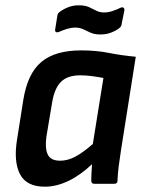

<svg xmlns="http://www.w3.org/2000/svg" viewBox="-20 -693 545 724"><path d="M149 11Q80 11 55.5 -36Q31 -83 44 -165L68 -317Q84 -416 136 -459.5Q188 -503 286 -503Q343 -503 390.5 -493.5Q438 -484 492 -479L436 -125Q431 -93 427.5 -65Q424 -37 423 -11Q423 0 411 0H335Q325 0 324 -11Q324 -25 325 -41.5Q326 -58 327 -74Q284 -33 238.5 -11Q193 11 149 11ZM207 -87Q235 -87 263.5 -102Q292 -117 330 -150L370 -399Q349 -403 326.5 -406Q304 -409 283 -409Q235 -409 210.5 -385Q186 -361 177 -309L155 -178Q149 -134 160 -110.5Q171 -87 207 -87ZM359 -563Q336 -563 321 -570Q306 -577 293 -583Q280 -589 264 -589Q249 -589 232.5 -584Q216 -579 201 -572Q194 -570 190.5 -572.5Q187 -575 188 -582L196 -632Q197 -643 205 -648Q218 -658 236.5 -665.5Q255 -673 277 -673Q301 -673 316 -666Q331 -659 343.5 -652.5Q356 -646 373 -646Q388 -646 404.5 -651.5Q421 -657 435 -664Q442 -667 446 -663.5Q450 -660 449 -654L439 -604Q438 -593 431 -588Q419 -578 400 -570.5Q381 -563 359 -563Z"/></svg>

Font: Sofia Sans Semi Condensed
Style: Bold Italic
Weight: 700
Italic angle: -9°
Version: Version 4.100